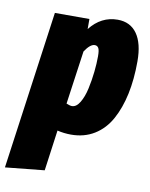

<svg xmlns="http://www.w3.org/2000/svg" viewBox="-131 -618 712 909"><g transform="rotate(10 225.0 -163.5)"><path d="M-43.9 227.1 62 -534.2H228V-485.8Q281.7 -554.2 360.8 -554.2Q421.9 -554.2 454.3 -508.3Q486.8 -462.4 486.8 -376Q486.8 -289.6 471.7 -218.5Q456.5 -147.5 426.8 -93.5Q397 -39.6 348.6 -9.8Q300.3 20 236.8 20Q203.1 20 170.9 12.2L144 208ZM217.8 -113.8Q238.8 -113.8 255.4 -141.1Q272 -168.5 281 -209.7Q290 -251 294.4 -291.7Q298.8 -332.5 298.8 -367.2Q298.8 -397 292.7 -407Q286.6 -417 274.9 -417Q252.9 -417 227.1 -377.9L190.9 -121.1Q208 -113.8 217.8 -113.8Z"/></g></svg>

Font: Fira Sans Compressed Heavy
Style: Italic
Weight: 900
Width: 3
Italic angle: -8°
Designer: Carrois Corporate & Edenspiekermann AG
Foundry: Carrois Corporate GbR & Edenspiekermann AG
Version: Version 4.203;PS 004.203;hotconv 1.0.88;makeotf.lib2.5.64775